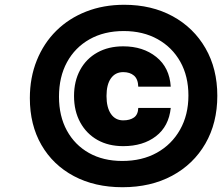

<svg xmlns="http://www.w3.org/2000/svg" viewBox="-20 -726 930 804"><path d="M890 -325Q890 -211 840 -124.5Q790 -38 700.5 10Q611 58 493 58Q377 58 289.5 11.5Q202 -35 153.5 -119Q105 -203 105 -315Q105 -401 134 -473Q163 -545 215.5 -597Q268 -649 340.5 -677.5Q413 -706 500 -706Q615 -706 703 -658Q791 -610 840.5 -524Q890 -438 890 -325ZM492 -52Q575 -52 637 -86.5Q699 -121 734 -183Q769 -245 769 -326Q769 -407 735 -467.5Q701 -528 640 -562Q579 -596 498 -596Q416 -596 355 -561.5Q294 -527 260.5 -465.5Q227 -404 227 -321Q227 -240 260 -179.5Q293 -119 352.5 -85.5Q412 -52 492 -52ZM290 -324Q290 -386 315.5 -433Q341 -480 387.5 -506Q434 -532 496 -532Q579 -532 634.5 -487.5Q690 -443 695 -363H559Q558 -395 541 -409.5Q524 -424 496 -424Q463 -424 444.5 -398Q426 -372 426 -324Q426 -276 444.5 -249Q463 -222 496 -222Q524 -222 541 -234Q558 -246 559 -274H695Q687 -197 633 -155.5Q579 -114 496 -114Q434 -114 388 -140Q342 -166 316 -213.5Q290 -261 290 -324Z"/></svg>

Font: Overused Grotesk ExtraBold
Style: Italic
Weight: 800
Italic angle: -10°
Version: Version 0.003